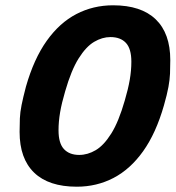

<svg xmlns="http://www.w3.org/2000/svg" viewBox="-20 -690 663 725"><path d="M407 -670Q513 -670 568 -617Q623 -564 623 -463Q623 -435 622 -412Q621 -389 616 -361.5Q611 -334 599 -292Q569 -187 520.5 -119Q472 -51 408.5 -18Q345 15 270 15Q164 15 109 -38Q54 -91 54 -192Q54 -220 55 -243Q56 -266 61.5 -293.5Q67 -321 78 -363Q108 -468 156.5 -536Q205 -604 268.5 -637Q332 -670 407 -670ZM279 -105Q311 -105 341.5 -123Q372 -141 400 -185.5Q428 -230 451 -310Q464 -354 470 -389Q476 -424 476 -457Q476 -506 455.5 -528Q435 -550 397 -550Q366 -550 335.5 -532Q305 -514 277 -469.5Q249 -425 226 -345Q213 -301 207 -266Q201 -231 201 -198Q201 -149 221.5 -127Q242 -105 279 -105Z"/></svg>

Font: Intel One Mono Light
Style: Italic
Weight: 300
Italic angle: -16°
Monospace: yes
Designer: Fred Shallcrass
Foundry: Frere-Jones Type LLC
Version: Version 1.004